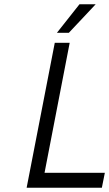

<svg xmlns="http://www.w3.org/2000/svg" viewBox="-20 -881 512 901"><path d="M237 -680H307L189 -70H472L458 0H105ZM353 -861H429L303 -727H247Z"/></svg>

Font: Teachers[wght] Italic
Style: Regular
Weight: 400
Designer: Alfredo Marco Pradil & Chank Diesel
Version: Version 1.000;Glyphs 3.1.2 (3151)